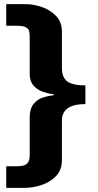

<svg xmlns="http://www.w3.org/2000/svg" viewBox="-20 -743 471 924"><path d="M278 -591Q278 -636.5 250.2 -665.8Q222.5 -695 182 -709Q141.5 -723 103 -723H10V-619H61Q92 -619 105 -611.5Q118 -604 120.5 -592Q123 -580 123 -567V-382Q124.5 -349 142.5 -329.8Q160.5 -310.5 185.8 -301.5Q211 -292.5 234 -290Q240 -289.5 240.2 -287.2Q240.5 -285 234 -284Q211.5 -282 186.2 -273.8Q161 -265.5 142.8 -244.2Q124.5 -223 123 -182V5Q123 32.5 110 44.8Q97 57 61 57H10V161H100Q140 161 181.2 147Q222.5 133 250.2 103.8Q278 74.5 278 28V-164Q278 -187.5 289.2 -205Q300.5 -222.5 325.5 -232.2Q350.5 -242 391 -242V-332Q329.5 -332 303.8 -351.2Q278 -370.5 278 -414Z"/></svg>

Font: Public Sans Black
Style: Regular
Weight: 900
Designer: The Public Sans Project Authors: Dan O. Williams and USWDS (Libre Franklin designed by Pablo Impallari and Rodrigo Fuenz
Version: Version 1.007